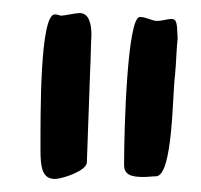

<svg xmlns="http://www.w3.org/2000/svg" viewBox="-20 -718 308 294"><path d="M252 -659C251 -683 251 -689 242 -689C237 -689 229 -686 220 -686C213 -686 204 -692 194 -692C175 -691 170 -522 170 -466C170 -450 181 -447 200 -447C206 -447 212 -448 219 -448C245 -449 244 -575 248 -603C250 -623 250 -641 252 -659ZM120 -665C120 -684 115 -698 102 -698C96 -698 78 -694 74 -694C72 -694 68 -696 64 -696C41 -696 42 -543 42 -488C42 -461 45 -444 64 -444C75 -444 112 -456 113 -469L118 -609C119 -627 119 -647 120 -665Z"/></svg>

Font: Oregano
Style: Regular
Weight: 400
Designer: Astigmatic (AOETI)
Foundry: Astigmatic (AOETI)
Version: Version 1.000